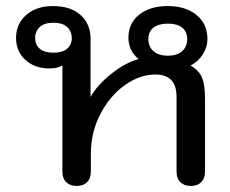

<svg xmlns="http://www.w3.org/2000/svg" viewBox="-20 -604 760 634"><path d="M186 -37V-388Q171 -378 143 -378Q95 -378 64 -406Q33 -434 33 -479Q33 -525 66.5 -554.5Q100 -584 155 -584Q213 -584 246 -554.5Q279 -525 279 -476V-284Q301 -323 346.5 -359.5Q392 -396 437 -409V-410Q421 -422 412.5 -440.5Q404 -459 404 -479Q404 -527 439.5 -555.5Q475 -584 534 -584Q593 -584 629 -554.5Q665 -525 665 -475Q665 -449 650 -425Q635 -401 610 -388V-387Q638 -371 647.5 -346.5Q657 -322 657 -281V-37Q657 -15 644.5 -2.5Q632 10 610 10Q588 10 575.5 -2.5Q563 -15 563 -37V-284Q563 -358 493 -358Q442 -358 392.5 -323Q343 -288 311.5 -227.5Q280 -167 280 -96V-37Q280 -15 267.5 -2.5Q255 10 233 10Q211 10 198.5 -2.5Q186 -15 186 -37ZM217 -478Q217 -501 201.5 -515Q186 -529 156 -529Q127 -529 111.5 -515Q96 -501 96 -478Q96 -456 111.5 -443Q127 -430 156 -430Q186 -430 201.5 -443Q217 -456 217 -478ZM598 -475Q598 -500 581.5 -513Q565 -526 534 -526Q504 -526 487 -513Q470 -500 470 -475Q470 -449 487.5 -434.5Q505 -420 534 -420Q564 -420 581 -434.5Q598 -449 598 -475Z"/></svg>

Font: Kodchasan Medium
Style: Regular
Weight: 500
Designer: Katatrad Aksorn Co.,Ltd.
Foundry: Cadson Demak Co.,Ltd.
Version: Version 1.000; ttfautohint (v1.6)